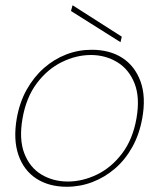

<svg xmlns="http://www.w3.org/2000/svg" viewBox="-20 -701 608 733"><path d="M235 12Q167 12 119 -19Q71 -50 50.5 -109Q30 -168 44 -249Q55 -311 82 -359Q109 -407 147.5 -441Q186 -475 232.5 -493Q279 -511 330 -511Q399 -511 447 -480Q495 -449 516.5 -390Q538 -331 523 -249Q512 -188 485 -139.5Q458 -91 419 -57.5Q380 -24 333 -6Q286 12 235 12ZM239 -8Q295 -8 350 -34.5Q405 -61 446 -115Q487 -169 501 -249Q515 -329 493.5 -383Q472 -437 427 -464Q382 -491 327 -491Q271 -491 216 -464Q161 -437 120.5 -383Q80 -329 66 -249Q52 -169 73 -115Q94 -61 138.5 -34.5Q183 -8 239 -8ZM440 -540 251 -659 257 -681 445 -561Z"/></svg>

Font: DM Sans 20pt Thin
Style: Italic
Weight: 250
Italic angle: -10°
Version: Version 4.004;gftools[0.9.30]